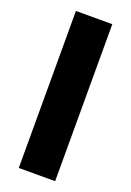

<svg xmlns="http://www.w3.org/2000/svg" viewBox="-131 -710 518 759"><g transform="rotate(20 128.0 -330.0)"><path d="M51.5 0V-660.5H204.5V0Z"/></g></svg>

Font: Anek Tamil
Style: Bold
Weight: 700
Designer: Aadarsh Rajan (Tamil), Yesha Goshar (Latin)
Foundry: Ek Type
Version: Version 1.003